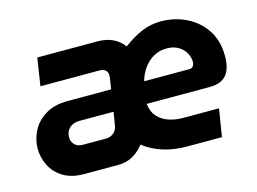

<svg xmlns="http://www.w3.org/2000/svg" viewBox="-77 -654 1050 785"><g transform="rotate(-15 448.0 -261.0)"><path d="M191 0Q138 0 103 -21.5Q68 -43 51 -77.5Q34 -112 34 -149Q34 -188 52.5 -224Q71 -260 109 -283Q147 -306 203 -306H387L392 -338Q393 -344 394 -351.5Q395 -359 395 -363Q395 -377 386 -385Q377 -393 363 -393H111L129 -510H384Q419 -510 447 -497.5Q475 -485 494 -459Q535 -490 573.5 -506Q612 -522 654 -522Q713 -522 762.5 -497.5Q812 -473 842 -427.5Q872 -382 872 -317Q872 -291 866.5 -271Q861 -251 849.5 -237.5Q838 -224 820.5 -217.5Q803 -211 779 -211H512Q516 -176 535 -155.5Q554 -135 582 -126Q610 -117 641 -117H793L774 0H624Q572 0 525.5 -14.5Q479 -29 444 -57L441 -53Q423 -30 396.5 -15Q370 0 334 0ZM216 -117H315Q333 -117 346.5 -128Q360 -139 363 -156L373 -215H227Q203 -215 186.5 -200.5Q170 -186 170 -162Q170 -143 182 -130Q194 -117 216 -117ZM526 -303H717Q729 -303 734 -311Q739 -319 739 -326Q739 -348 728.5 -366.5Q718 -385 698 -397Q678 -409 649 -409Q625 -409 605 -400.5Q585 -392 569.5 -377.5Q554 -363 543 -344Q532 -325 526 -303Z"/></g></svg>

Font: MuseoModerno Thin SemiBold
Style: Italic
Weight: 600
Italic angle: -9°
Version: Version 1.003